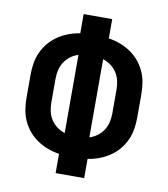

<svg xmlns="http://www.w3.org/2000/svg" viewBox="-82 -805 765 874"><g transform="rotate(10 300.0 -367.5)"><path d="M234 0V-89Q207 -93 181.5 -102.5Q156 -112 133.5 -127Q111 -142 93.5 -162.5Q76 -183 64.5 -207.5Q53 -232 48.5 -259Q44 -286 44 -313V-422Q44 -449 48.5 -476Q53 -503 64.5 -527.5Q76 -552 93.5 -572.5Q111 -593 133.5 -608Q156 -623 181.5 -632.5Q207 -642 234 -646V-735H366V-646Q393 -642 418.5 -632.5Q444 -623 466.5 -608Q489 -593 506.5 -572.5Q524 -552 535.5 -527.5Q547 -503 551.5 -476Q556 -449 556 -422V-313Q556 -286 551.5 -259Q547 -232 535.5 -207.5Q524 -183 506.5 -162.5Q489 -142 466.5 -127Q444 -112 418.5 -102.5Q393 -93 366 -89V0ZM243 -187V-548Q223 -542 206.5 -529.5Q190 -517 179 -500Q168 -483 163.5 -463Q159 -443 159 -422V-313Q159 -292 163.5 -272Q168 -252 179 -235Q190 -218 206.5 -205.5Q223 -193 243 -187ZM357 -187Q377 -193 393.5 -205.5Q410 -218 421 -235Q432 -252 436.5 -272Q441 -292 441 -313V-422Q441 -443 436.5 -463Q432 -483 421 -500Q410 -517 393.5 -529.5Q377 -542 357 -548Z"/></g></svg>

Font: Iosevka Extrabold Extended
Style: Regular
Weight: 800
Width: 7
Monospace: yes
Designer: Belleve Invis
Foundry: Belleve Invis
Version: Version 32.5.0; ttfautohint (v1.8.4)